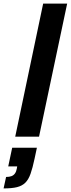

<svg xmlns="http://www.w3.org/2000/svg" viewBox="-104 -763 395 1072"><path d="M-19 0 137 -743H271L114 0ZM-84 289 -70 225Q-52 225 -40 220.5Q-28 216 -20.5 205.5Q-13 195 -10 178L-8 166H-58L-36 62H102L89 123Q78 175 66.5 207.5Q55 240 37 257.5Q19 275 -9.5 282Q-38 289 -84 289Z"/></svg>

Font: Saira ExtraCondensed Black
Style: Italic
Weight: 900
Width: 2
Italic angle: -12°
Designer: Hector Gatti with collaboration of the Omnibus-Type team
Foundry: Omnibus-Type
Version: Version 1.101